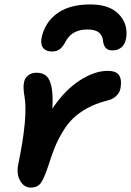

<svg xmlns="http://www.w3.org/2000/svg" viewBox="-20 -829 587 861"><path d="M384.8 -809.1Q468.8 -809.1 510.5 -767.6Q552.2 -726.1 546.9 -667Q543.9 -634.8 527.1 -618.9Q510.3 -603 484.9 -603Q465.3 -603 455.1 -613Q444.8 -623 441.9 -646Q437.5 -696.8 373 -696.8Q304.7 -696.8 276.9 -647Q263.2 -620.6 249.3 -609.4Q235.4 -598.1 214.8 -598.1Q182.6 -598.1 171.1 -617.7Q159.7 -637.2 168.9 -669.9Q186 -734.4 240.5 -771.7Q294.9 -809.1 384.8 -809.1ZM118.2 12.2Q88.4 12.2 71 -17.3Q53.7 -46.9 61 -87.9Q106.4 -306.2 89.8 -397Q82.5 -437 87.9 -460.9Q91.3 -479.5 106.7 -491.2Q122.1 -502.9 143.1 -502.9Q171.4 -502.9 187.7 -488.5Q204.1 -474.1 211.2 -438.2Q218.3 -402.3 214.8 -341.8Q270 -424.3 336.9 -467.8Q403.8 -511.2 462.9 -511.2Q502.4 -511.2 514.9 -490Q527.3 -468.8 520 -431.2Q516.1 -412.6 500.5 -397.9Q484.9 -383.3 457 -377Q409.2 -364.7 371.3 -344Q333.5 -323.2 307.6 -298.1Q281.7 -272.9 260.3 -236.8Q238.8 -200.7 224.9 -166Q210.9 -131.3 195.8 -83Q176.8 -25.9 161.9 -6.8Q147 12.2 118.2 12.2Z"/></svg>

Font: Shantell Sans Normal
Style: Italic
Weight: 600
Italic angle: -11.31°
Designer: Stephen Nixon, Anya Danilova, Shantell Martin
Foundry: Arrow Type
Version: Version 1.006;[559af2be0]